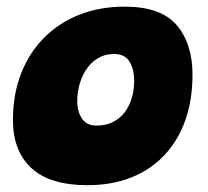

<svg xmlns="http://www.w3.org/2000/svg" viewBox="-20 -549 625 578"><path d="M243.5 8.5Q130.5 8.5 74.8 -42.8Q19 -94 19 -187.5Q19 -265 43.5 -327.8Q68 -390.5 112.8 -435.5Q157.5 -480.5 219.2 -504.8Q281 -529 355.5 -529Q464.5 -529 512 -473.2Q559.5 -417.5 559.5 -324Q559.5 -248 537.8 -186.8Q516 -125.5 474.8 -81.8Q433.5 -38 375.2 -14.8Q317 8.5 243.5 8.5ZM270.5 -171Q299 -171 320.2 -181.8Q341.5 -192.5 355.8 -211.5Q370 -230.5 377 -255Q384 -279.5 384 -307Q384 -339 370.2 -362.8Q356.5 -386.5 323 -386.5Q297 -386.5 276.5 -374.8Q256 -363 241.8 -342.8Q227.5 -322.5 220 -297.2Q212.5 -272 212.5 -245Q212.5 -213 226.8 -192Q241 -171 270.5 -171Z"/></svg>

Font: Grandstander Thin Black
Style: Italic
Weight: 900
Italic angle: -15°
Version: Version 1.200